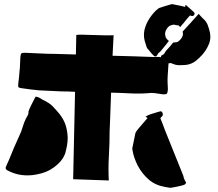

<svg xmlns="http://www.w3.org/2000/svg" viewBox="-20 -839 1040 916"><path d="M782 -646H783Q785 -644 786 -644Q776 -631 765.5 -618Q755 -605 744 -592Q743 -591 740.5 -589.5Q738 -588 736 -586Q734 -582 731.5 -578.5Q729 -575 725 -570Q724 -570 721 -570Q718 -570 716 -571Q705 -581 698 -590Q694 -595 690 -600Q686 -605 682 -609Q681 -611 680.5 -613Q680 -615 679 -616Q678 -619 677 -622.5Q676 -626 675 -629Q662 -664 669 -695Q676 -726 695 -754Q704 -767 713.5 -778Q723 -789 735 -798Q737 -799 738 -800Q739 -801 740 -801Q754 -806 767.5 -810Q781 -814 795 -818Q799 -820 804 -819Q809 -818 813 -817Q826 -815 838.5 -812Q851 -809 864 -806V-815Q867 -814 869.5 -813Q872 -812 873 -810Q881 -803 888 -796.5Q895 -790 902 -784Q905 -781 907.5 -777.5Q910 -774 907 -769Q902 -759 890 -764Q889 -765 886 -765Q871 -749 856 -729Q852 -725 848 -720Q844 -715 840 -710Q839 -710 839 -711Q836 -713 830 -719Q829 -719 828 -718.5Q827 -718 827 -718Q823 -719 819.5 -719.5Q816 -720 812 -721Q811 -721 809.5 -721.5Q808 -722 806 -721Q802 -720 798 -719Q794 -718 790 -716Q788 -716 788 -715Q780 -709 776 -702Q763 -683 770 -664Q770 -663 770.5 -662Q771 -661 771 -660Q771 -658 772 -658Q773 -656 777 -652Q778 -650 782 -646ZM948 -751Q964 -738 971 -719.5Q978 -701 982 -682Q988 -648 971 -616Q961 -596 947 -580Q933 -564 916 -550Q894 -532 865 -529Q851 -528 835.5 -528Q820 -528 806 -534Q802 -536 797 -537.5Q792 -539 786 -537H784Q783 -522 782 -507Q781 -492 780 -477Q779 -461 779.5 -445.5Q780 -430 781 -413Q780 -397 776 -392.5Q772 -388 757 -389Q747 -390 736.5 -392Q726 -394 716 -395Q711 -395 705 -395.5Q699 -396 694 -395Q648 -391 602 -393.5Q556 -396 510 -397Q509 -367 507.5 -329.5Q506 -292 505 -260.5Q504 -229 503 -215Q503 -155 499.5 -95.5Q496 -36 499 22L329 16L338 -401Q322 -402 305.5 -402.5Q289 -403 272 -403Q246 -404 219 -405.5Q192 -407 166 -408Q145 -410 125 -412.5Q105 -415 85 -418Q71 -420 68.5 -422.5Q66 -425 67 -439Q69 -453 70.5 -468Q72 -483 73 -497Q75 -514 75.5 -531Q76 -548 77 -564Q78 -581 82.5 -584.5Q87 -588 103 -587Q137 -586 171.5 -584Q206 -582 240 -582Q266 -581 291.5 -580.5Q317 -580 342 -579L344 -672Q350 -674 372 -673.5Q394 -673 422.5 -672Q451 -671 478.5 -670.5Q506 -670 522 -671L517 -573Q566 -572 614.5 -570.5Q663 -569 712 -567Q721 -567 730 -567.5Q739 -568 749 -566Q746 -573 752 -575Q762 -579 766 -587Q770 -595 776 -601Q784 -609 791.5 -618Q799 -627 806 -636Q813 -636 817 -637Q826 -637 833 -643Q844 -652 849 -663Q855 -674 852 -683Q852 -687 851 -688Q870 -709 889.5 -730Q909 -751 928 -773Q933 -767 938 -761.5Q943 -756 948 -751ZM256 -56Q222 -24 178 -12Q166 -9 153.5 -6.5Q141 -4 128 -3Q67 2 14 -27Q4 -33 8 -43Q12 -52 16 -61Q20 -70 24 -79Q35 -107 47 -135Q59 -163 72 -191Q82 -211 88 -232.5Q94 -254 104 -274Q109 -282 113 -290Q117 -298 116 -308Q120 -319 128 -335.5Q136 -352 143 -365Q150 -378 150 -378Q158 -377 164 -374.5Q170 -372 176 -368Q183 -363 191 -359.5Q199 -356 206 -351Q221 -343 234 -329Q244 -318 254 -307Q264 -296 272 -284Q288 -261 295 -235.5Q302 -210 303 -182Q303 -163 299.5 -144Q296 -125 291 -107Q281 -79 256 -56ZM626 -204Q628 -209 632 -214.5Q636 -220 640 -225Q651 -238 662 -250.5Q673 -263 684 -276Q683 -277 680.5 -278.5Q678 -280 674 -282Q678 -284 680.5 -286Q683 -288 686 -289Q697 -294 709.5 -297.5Q722 -301 734 -305Q740 -307 745.5 -308Q751 -309 755 -301Q761 -289 749 -280Q747 -278 745 -275Q750 -262 756 -247.5Q762 -233 767 -218Q789 -164 810.5 -110Q832 -56 854 -2Q855 0 855.5 3.5Q856 7 857 10Q860 19 868 33Q867 34 865.5 37Q864 40 860 42Q853 45 844 47Q835 49 827 51Q819 53 811 54Q803 55 795 57Q788 57 785 56Q781 55 777 54.5Q773 54 768 53Q721 45 689.5 17.5Q658 -10 637 -49Q628 -67 621.5 -85.5Q615 -104 612 -123Q611 -126 611 -131Q615 -149 618.5 -167.5Q622 -186 626 -204Z"/></svg>

Font: Palette Mosaic
Style: Regular
Weight: 400
Designer: Shibuyafont
Version: Version 1.001